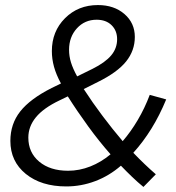

<svg xmlns="http://www.w3.org/2000/svg" viewBox="-20 -728 696 759"><path d="M596 -39 547 11Q525 -7 502.5 -28.5Q480 -50 458 -73Q412 -33 356.5 -12Q301 9 242 9Q143 9 82 -40.5Q21 -90 21 -171Q21 -238 60 -287.5Q99 -337 184 -380L221 -398Q202 -433 193.5 -464Q185 -495 185 -526Q185 -604 237 -656Q289 -708 367 -708Q431 -708 472 -672.5Q513 -637 513 -582Q513 -528 478.5 -485Q444 -442 367 -404L311 -376Q346 -322 385.5 -269.5Q425 -217 465 -170Q497 -207 524.5 -253.5Q552 -300 572 -353L637 -335Q611 -272 578.5 -219.5Q546 -167 507 -124Q529 -101 551.5 -79.5Q574 -58 596 -39ZM253 -531Q253 -506 260.5 -481.5Q268 -457 285 -426L346 -456Q396 -481 419.5 -509Q443 -537 443 -573Q443 -607 421 -628.5Q399 -650 362 -650Q315 -650 284 -616Q253 -582 253 -531ZM92 -184Q92 -125 135 -89Q178 -53 249 -53Q294 -53 337 -70Q380 -87 417 -118Q372 -169 329 -228Q286 -287 248 -347L215 -331Q152 -301 122 -264.5Q92 -228 92 -184Z"/></svg>

Font: Red Hat Text
Style: Italic
Weight: 400
Italic angle: -12°
Designer: Pentagram / MCKL
Foundry: Pentagram / MCKL
Version: Version 1.005; Red Hat Text Italic